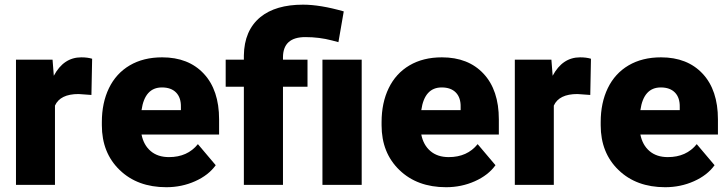

<svg xmlns="http://www.w3.org/2000/svg" viewBox="-20 -780 3069 810"><path d="M365.7 -379.4 311.5 -383.3Q233.9 -383.3 211.9 -334.5V0H47.4V-528.3H201.7L207 -460.4Q248.5 -538.1 322.8 -538.1Q349.1 -538.1 368.7 -532.2Z M681.6 9.8Q560.1 9.8 484.9 -62.7Q409.7 -135.3 409.7 -251.5V-265.1Q409.7 -346.2 439.7 -408.2Q469.7 -470.2 527.3 -504.2Q585 -538.1 664.1 -538.1Q775.4 -538.1 839.8 -469Q904.3 -399.9 904.3 -276.4V-212.4H577.1Q585.9 -168 615.7 -142.6Q645.5 -117.2 692.9 -117.2Q771 -117.2 814.9 -171.9L890.1 -83Q859.4 -40.5 803 -15.4Q746.6 9.8 681.6 9.8ZM663.1 -411.1Q590.8 -411.1 577.1 -315.4H743.2V-328.1Q744.1 -367.7 723.1 -389.4Q702.1 -411.1 663.1 -411.1Z M1008.8 0V-414.1H932.1V-528.3H1008.8V-545.9Q1010.3 -651.4 1078.1 -707.5Q1142.6 -760.3 1258.3 -760.3Q1331.1 -760.3 1430.2 -731.9L1407.7 -602.1L1380.4 -609.4Q1327.1 -623.5 1268.1 -623.5Q1173.8 -623.5 1173.8 -537.6V-528.3H1277.3V-414.1H1173.8V0ZM1505.9 0H1340.3V-528.3H1505.9Z M1861.8 9.8Q1740.2 9.8 1665 -62.7Q1589.8 -135.3 1589.8 -251.5V-265.1Q1589.8 -346.2 1619.9 -408.2Q1649.9 -470.2 1707.5 -504.2Q1765.1 -538.1 1844.2 -538.1Q1955.6 -538.1 2020 -469Q2084.5 -399.9 2084.5 -276.4V-212.4H1757.3Q1766.1 -168 1795.9 -142.6Q1825.7 -117.2 1873 -117.2Q1951.2 -117.2 1995.1 -171.9L2070.3 -83Q2039.6 -40.5 1983.2 -15.4Q1926.8 9.8 1861.8 9.8ZM1843.3 -411.1Q1771 -411.1 1757.3 -315.4H1923.3V-328.1Q1924.3 -367.7 1903.3 -389.4Q1882.3 -411.1 1843.3 -411.1Z M2470.2 -379.4 2416 -383.3Q2338.4 -383.3 2316.4 -334.5V0H2151.9V-528.3H2306.2L2311.5 -460.4Q2353 -538.1 2427.2 -538.1Q2453.6 -538.1 2473.1 -532.2Z M2786.1 9.8Q2664.6 9.8 2589.4 -62.7Q2514.2 -135.3 2514.2 -251.5V-265.1Q2514.2 -346.2 2544.2 -408.2Q2574.2 -470.2 2631.8 -504.2Q2689.5 -538.1 2768.6 -538.1Q2879.9 -538.1 2944.3 -469Q3008.8 -399.9 3008.8 -276.4V-212.4H2681.6Q2690.4 -168 2720.2 -142.6Q2750 -117.2 2797.4 -117.2Q2875.5 -117.2 2919.4 -171.9L2994.6 -83Q2963.9 -40.5 2907.5 -15.4Q2851.1 9.8 2786.1 9.8ZM2767.6 -411.1Q2695.3 -411.1 2681.6 -315.4H2847.7V-328.1Q2848.6 -367.7 2827.6 -389.4Q2806.6 -411.1 2767.6 -411.1Z"/></svg>

Font: Roboto Black
Style: Regular
Weight: 900
Designer: Google
Version: Version 2.134; 2016